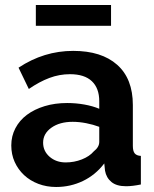

<svg xmlns="http://www.w3.org/2000/svg" viewBox="-20 -736 614 766"><path d="M204 10Q166 10 133 -2.5Q100 -15 76 -37.5Q52 -60 38.5 -90Q25 -120 25 -156Q25 -193 41.5 -224.5Q58 -256 87.5 -278Q117 -300 158 -312.5Q199 -325 248 -325Q283 -325 316.5 -319Q350 -313 376 -302V-332Q376 -384 346.5 -412Q317 -440 259 -440Q217 -440 177 -425Q137 -410 95 -381L54 -466Q155 -533 272 -533Q385 -533 447.5 -477.5Q510 -422 510 -317V-154Q510 -133 517.5 -124Q525 -115 542 -114V0Q508 7 483 7Q445 7 424.5 -10Q404 -27 399 -55L396 -84Q361 -38 311 -14Q261 10 204 10ZM242 -88Q276 -88 306.5 -100Q337 -112 354 -132Q376 -149 376 -170V-230Q352 -239 324 -244.5Q296 -250 270 -250Q218 -250 185 -226.5Q152 -203 152 -167Q152 -133 178 -110.5Q204 -88 242 -88ZM123 -633V-716H423V-633Z"/></svg>

Font: PTCRaleway
Style: Bold
Weight: 700
Designer: Matt McInerney, Pablo Impallari, Rodrigo Fuenzalida
Foundry: Matt McInerney, Pablo Impallari, Rodrigo Fuenzalida
Version: Version 3.000g; ttfautohint (v1.5) -l 8 -r 28 -G 28 -x 14 -D